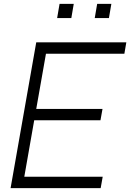

<svg xmlns="http://www.w3.org/2000/svg" viewBox="-20 -968 670 988"><path d="M347 -875H274L286.5 -948H359.5ZM540.5 -875H467.5L480 -948H553ZM216.5 -691.5 166.5 -407.5H507.5L497 -349H156L105 -58.5H508.5L498 0H34.5L166.5 -750H630L620 -691.5Z"/></svg>

Font: Russisch Sans Light
Style: Italic
Weight: 300
Italic angle: -10°
Designer: Michael Sharanda (font) & Cristiano Sobral (main changes)
Foundry: Michael Sharanda
Version: Version 2.00;September 8, 2020;FontCreator 13.0.0.2681 64-bi